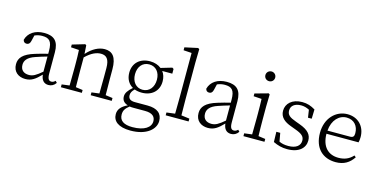

<svg xmlns="http://www.w3.org/2000/svg" viewBox="-95 -1319 4135 2097"><g transform="rotate(15 1972.5 -270.5)"><path d="M454 12C487 12 516 -2 538 -34L520 -53C505 -39 493 -32 476 -32C448 -32 431 -50 431 -113V-351C431 -476 377 -526 266 -526C162 -526 89 -477 67 -396C71 -375 84 -362 107 -362C130 -362 144 -375 151 -404L167 -471C196 -483 223 -489 251 -489C330 -489 365 -461 365 -349V-317C320 -306 273 -294 226 -279C96 -240 54 -187 54 -117C54 -31 115 14 193 14C262 14 304 -17 367 -82C373 -23 402 12 454 12ZM124 -129C124 -174 149 -217 240 -247C280 -261 323 -274 365 -286V-115C298 -58 264 -39 220 -39C162 -39 124 -69 124 -129Z M593 0H830V-32L751 -43C750 -98 749 -176 749 -227V-379C818 -447 876 -467 922 -467C984 -467 1019 -432 1019 -330V-227C1019 -174 1018 -98 1017 -43L930 -32V0H1168V-32L1088 -43C1087 -98 1086 -174 1086 -227V-334C1086 -472 1037 -526 950 -526C884 -526 813 -491 748 -418L742 -514L729 -523L587 -481V-450L678 -444C681 -395 682 -347 682 -280V-227C682 -176 681 -99 680 -43L593 -32Z M1311 115C1311 71 1329 43 1373 9C1389 12 1405 12 1421 12H1548C1636 12 1665 50 1665 99C1665 166 1595 219 1459 219C1362 219 1311 185 1311 115ZM1461 -171C1572 -171 1650 -239 1650 -348C1650 -392 1638 -429 1616 -458H1730V-511L1714 -522L1589 -485C1557 -511 1513 -526 1462 -526C1349 -526 1273 -457 1273 -348C1273 -277 1304 -225 1355 -196C1306 -153 1283 -120 1283 -82C1283 -39 1305 -12 1350 2C1281 35 1248 74 1248 128C1248 206 1309 261 1448 261C1631 261 1726 171 1726 80C1726 -4 1671 -52 1559 -52H1416C1361 -52 1340 -75 1340 -111C1340 -138 1351 -158 1378 -185C1402 -176 1430 -171 1461 -171ZM1460 -204C1386 -204 1338 -263 1338 -347C1338 -433 1387 -491 1462 -491C1537 -491 1585 -434 1585 -350C1585 -265 1536 -204 1460 -204Z M1778 0H2037V-32L1944 -44C1943 -101 1942 -171 1942 -227V-640L1945 -793L1930 -802L1783 -770V-737L1875 -731V-227C1875 -171 1874 -102 1873 -44L1778 -32Z M2518 12C2551 12 2580 -2 2602 -34L2584 -53C2569 -39 2557 -32 2540 -32C2512 -32 2495 -50 2495 -113V-351C2495 -476 2441 -526 2330 -526C2226 -526 2153 -477 2131 -396C2135 -375 2148 -362 2171 -362C2194 -362 2208 -375 2215 -404L2231 -471C2260 -483 2287 -489 2315 -489C2394 -489 2429 -461 2429 -349V-317C2384 -306 2337 -294 2290 -279C2160 -240 2118 -187 2118 -117C2118 -31 2179 14 2257 14C2326 14 2368 -17 2431 -82C2437 -23 2466 12 2518 12ZM2188 -129C2188 -174 2213 -217 2304 -247C2344 -261 2387 -274 2429 -286V-115C2362 -58 2328 -39 2284 -39C2226 -39 2188 -69 2188 -129Z M2657 0H2895V-32L2816 -43C2814 -98 2813 -176 2813 -227V-376L2816 -514L2803 -523L2652 -481V-450L2743 -444C2745 -395 2746 -345 2746 -278V-227C2746 -176 2745 -99 2744 -43L2657 -32ZM2772 -652C2801 -652 2827 -674 2827 -707C2827 -739 2801 -762 2772 -762C2742 -762 2716 -739 2716 -707C2716 -674 2742 -652 2772 -652Z M3154 14C3289 14 3354 -54 3354 -135C3354 -203 3317 -248 3215 -285L3169 -302C3097 -328 3066 -350 3066 -401C3066 -451 3105 -488 3181 -488C3212 -488 3242 -480 3273 -464L3286 -377H3328L3331 -482C3283 -511 3241 -526 3183 -526C3068 -526 3003 -461 3003 -381C3003 -308 3054 -266 3133 -238L3184 -219C3262 -191 3291 -166 3291 -118C3291 -62 3246 -23 3157 -23C3114 -23 3082 -30 3053 -44L3036 -139H2992L2995 -24C3048 1 3094 14 3154 14Z M3695 -488C3780 -488 3829 -427 3829 -347C3829 -314 3820 -296 3783 -296H3528C3538 -418 3610 -488 3695 -488ZM3702 14C3795 14 3857 -26 3902 -94L3883 -110C3840 -62 3787 -40 3719 -40C3607 -40 3528 -110 3526 -260H3889C3893 -275 3896 -295 3896 -321C3896 -440 3817 -526 3695 -526C3564 -526 3455 -418 3455 -252C3455 -76 3558 14 3702 14Z"/></g></svg>

Font: Kiri Minchoo Light
Style: Regular
Weight: 300
Designer: Ryoko NISHIZUKA 西塚涼子 (kana & ideographs); Frank Grießhammer (Latin, Greek & Cyrillic);
akenotsuki.com/eyeben/fonts/ (U+
Foundry: Adobe
akenotsuki.com/eyeben/fonts/
Version: Version 4.002;hotconv 1.0.119;makeotfexe 2.5.65604